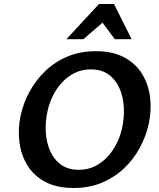

<svg xmlns="http://www.w3.org/2000/svg" viewBox="-20 -927 797 960"><path d="M348 13Q263 13 205.5 -18Q148 -49 116.5 -101Q85 -153 77 -217.5Q69 -282 83 -348Q96 -410 127 -467.5Q158 -525 205.5 -571Q253 -617 316.5 -644Q380 -671 459 -671Q544 -671 601.5 -640Q659 -609 691 -556.5Q723 -504 730.5 -439.5Q738 -375 724 -309Q711 -248 680 -190Q649 -132 601.5 -86.5Q554 -41 490.5 -14Q427 13 348 13ZM374 -78Q419 -78 455 -96Q491 -114 518.5 -144Q546 -174 564.5 -212Q583 -250 591 -290Q602 -341 599 -392Q596 -443 577.5 -485.5Q559 -528 523.5 -554Q488 -580 434 -580Q389 -580 353 -562Q317 -544 289.5 -514Q262 -484 243.5 -446Q225 -408 217 -368Q206 -317 209 -266Q212 -215 230.5 -172.5Q249 -130 284.5 -104Q320 -78 374 -78ZM312 -731 475 -907H550L516 -834L397 -731ZM554 -731 479 -832 475 -907H550L638 -731Z"/></svg>

Font: Ysabeau Office
Style: Bold Italic
Weight: 700
Italic angle: -12°
Designer: Christian Thalmann (Catharsis Fonts)
Version: Version 2.001;gftools[0.9.30]; featfreeze: tnum,lnum,ss02